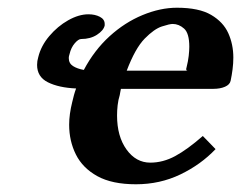

<svg xmlns="http://www.w3.org/2000/svg" viewBox="-20 -465 624 497"><path d="M505 -113 538 -79Q500 -39 447 -13.5Q394 12 332 12Q270 12 232 -9Q194 -30 176.5 -65Q159 -100 159 -142Q159 -169 167 -201Q169 -210 171.5 -219Q174 -228 177 -236Q132 -238 104 -252Q76 -266 76 -297Q76 -307 79 -317Q86 -346 107.5 -371.5Q129 -397 156.5 -412.5Q184 -428 209 -428Q226 -428 238.5 -421.5Q251 -415 251 -403V-399Q248 -386 231 -375Q214 -364 190 -364Q183 -364 173.5 -353Q164 -342 160 -325Q159 -322 158.5 -319.5Q158 -317 158 -315Q158 -301 169 -294Q180 -287 197 -284Q224 -335 263.5 -371Q303 -407 349 -426Q395 -445 438 -445Q495 -445 526.5 -426.5Q558 -408 571 -379Q584 -350 584 -316Q584 -301 582 -285.5Q580 -270 577 -256Q575 -246 562.5 -240.5Q550 -235 532 -235H293Q292 -231 291.5 -227.5Q291 -224 290 -219Q286 -206 284.5 -192.5Q283 -179 283 -166Q283 -112 307.5 -78Q332 -44 369 -44Q402 -44 433.5 -61Q465 -78 505 -113ZM308 -282H466Q460 -282 463 -291Q467 -307 468.5 -320.5Q470 -334 470 -344Q470 -379 456.5 -391Q443 -403 427 -403Q419 -403 399 -396.5Q379 -390 354.5 -365Q330 -340 308 -282Z"/></svg>

Font: Libertinus Serif SemiBold
Style: Italic
Weight: 600
Italic angle: -11.5°
Designer: Philipp H. Poll, Khaled Hosny
Foundry: Caleb Maclennan
Version: Version 7.051;RELEASE